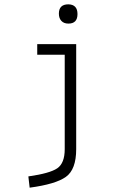

<svg xmlns="http://www.w3.org/2000/svg" viewBox="-20 -679 540 887"><path d="M332 -475V10Q332 104 284.5 138Q237 172 117 188L111 136Q210 122 244.5 98.5Q279 75 279 10V-426H152V-475ZM252 -616Q252 -659 296 -659Q338 -658 338 -614Q338 -570 296 -570Q275 -570 263.5 -582.5Q252 -595 252 -616Z"/></svg>

Font: TypoPRO Lekton
Style: Regular
Weight: 400
Monospace: yes
Designer: Paolo Mazzetti, Luciano Perondi, Raffaele Flato, Elena Papassissa, Emilio Macchia, Michela Povoleri, Tobias Seemiller, R
Version: Version 34.000